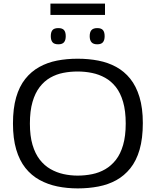

<svg xmlns="http://www.w3.org/2000/svg" viewBox="-20 -1036 863 1066"><path d="M411 -61Q452 -61 491.5 -69Q531 -77 564.5 -96.5Q598 -116 623.5 -148.5Q649 -181 663.5 -231Q678 -281 678 -350Q678 -420 663.5 -470Q649 -520 623.5 -552.5Q598 -585 564 -604Q530 -623 491 -631Q452 -639 411 -639Q370 -639 331.5 -631.5Q293 -624 259.5 -605Q226 -586 200.5 -553Q175 -520 160.5 -470Q146 -420 146 -350Q146 -281 160.5 -232Q175 -183 200.5 -150Q226 -117 260 -97.5Q294 -78 332.5 -69.5Q371 -61 411 -61ZM412 10Q352 10 298.5 -1Q245 -12 199.5 -37Q154 -62 121 -103.5Q88 -145 70 -206Q52 -267 52 -350Q52 -434 69.5 -495Q87 -556 120 -597.5Q153 -639 198 -664Q243 -689 296.5 -699.5Q350 -710 411 -710Q472 -710 526 -699.5Q580 -689 625 -664.5Q670 -640 703 -599Q736 -558 754.5 -497Q773 -436 773 -353Q773 -267 755 -205Q737 -143 703.5 -101.5Q670 -60 625.5 -35.5Q581 -11 526.5 -0.5Q472 10 412 10ZM520 -790Q498 -790 488 -801.5Q478 -813 478 -835Q478 -858 488 -869Q498 -880 520 -880Q542 -880 551.5 -869Q561 -858 561 -835Q561 -813 551.5 -801.5Q542 -790 520 -790ZM304 -790Q281 -790 271.5 -801.5Q262 -813 262 -835Q262 -858 271.5 -869Q281 -880 304 -880Q326 -880 335.5 -869Q345 -858 345 -835Q345 -813 335.5 -801.5Q326 -790 304 -790ZM260 -953V-1016H563V-953Z"/></svg>

Font: Georama SemiExpanded
Style: Regular
Weight: 400
Width: 6
Designer: Jean-Baptiste Levee
Foundry: Production Type
Version: Version 1.001